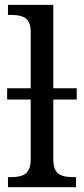

<svg xmlns="http://www.w3.org/2000/svg" viewBox="-20 -780 350 800"><path d="M25.9 -42Q73.2 -42 90.6 -60.1Q107.9 -78.1 107.9 -113.8V-365.2H9.8V-412.1H107.9V-649.9Q107.9 -683.1 90.6 -700.4Q73.2 -717.8 25.9 -717.8H13.2V-759.8H202.1V-412.1H299.8V-365.2H202.1V-113.8Q202.1 -77.1 219.7 -59.6Q237.3 -42 284.2 -42H296.9V0H13.2V-42Z"/></svg>

Font: Droid Serif
Style: Regular
Weight: 400
Designer: Monotype Design team
Foundry: Monotype Imaging Inc.
Version: Version 1.03